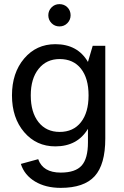

<svg xmlns="http://www.w3.org/2000/svg" viewBox="-20 -718 600 930"><path d="M322 -644Q322 -622 306.5 -606Q291 -590 268 -590Q245 -590 229.5 -606Q214 -622 214 -644Q214 -666 229.5 -682Q245 -698 268 -698Q291 -698 306.5 -682.5Q322 -667 322 -644ZM129 -256Q129 -174 166.5 -126.5Q204 -79 269 -79Q335 -79 372 -126Q409 -173 409 -256Q409 -339 372 -385.5Q335 -432 269 -432Q205 -432 167 -384.5Q129 -337 129 -256ZM490 -47Q490 79 438.5 135.5Q387 192 274 192Q201 192 149.5 161Q98 130 81 76L165 53Q188 118 274 118Q345 118 375.5 84Q406 50 406 -28V-94Q355 -9 248 -9Q156 -9 97 -78Q38 -147 38 -256Q38 -365 97 -434.5Q156 -504 248 -504Q356 -504 406 -418L429 -496H490Z"/></svg>

Font: Atkinson Hyperlegible Pro
Style: Regular
Weight: 400
Designer: Elliott Scott, Megan Eiswerth, Linus Boman, Theodore Petrosky, Jacob Perez
Foundry: Braille Institute
Version: Version 1.5.1